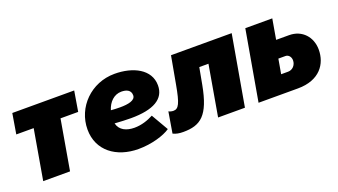

<svg xmlns="http://www.w3.org/2000/svg" viewBox="-52 -927 2354 1338"><g transform="rotate(-20 1125.0 -258.0)"><path d="M34 -370H163L99 0H298L362 -370H493L518 -520H59Z M801 17C899 17 993 -12 1039 -44L966 -170C926 -149 878 -132 825 -132C766 -132 717 -154 704 -208C748 -205 788 -203 824 -203C993 -203 1079 -254 1079 -354C1079 -474 957 -533 821 -533C647 -533 512 -397 512 -232C512 -75 637 17 801 17ZM711 -303C728 -359 769 -400 823 -400C861 -400 893 -387 893 -348C893 -310 839 -300 778 -300C756 -300 733 -301 711 -303Z M1134 12C1263 12 1330 -36 1370 -251L1393 -375H1461L1396 0H1595L1686 -520H1236L1199 -316C1175 -182 1158 -150 1120 -150C1107 -150 1092 -154 1085 -159L1059 -3C1082 8 1104 12 1134 12Z M1696 0H1988C2151 0 2217 -100 2217 -205C2217 -298 2154 -370 2057 -370H1961L1987 -520H1787ZM1912 -133 1931 -242H1983C2006 -242 2023 -222 2023 -196C2023 -161 1997 -133 1964 -133Z"/></g></svg>

Font: Fixel Display Black
Style: Italic
Weight: 900
Italic angle: -10°
Designer: AlfaBravo + MacPaw
Foundry: Kyrylo Tkachov, Marchela Mozhyna, Serhii Makarenko, Maria Weinstein, Zakhar Kryvoshyya
Version: Version 1.210;Glyphs 3.2 (3217)